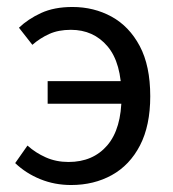

<svg xmlns="http://www.w3.org/2000/svg" viewBox="-20 -518 496 550"><path d="M183.7 12Q136.5 12 95.5 -4.7Q54.4 -21.3 23.5 -50.8L58.7 -101Q81.7 -80.3 111.2 -67.2Q140.7 -54 176.3 -54Q246.4 -54 287.3 -101.6Q328.1 -149.2 328.1 -242.3Q328.1 -338 288 -385.3Q247.9 -432.6 183.1 -432.6Q147.3 -432.6 121.1 -420.7Q94.9 -408.9 72.7 -389.6L34.3 -438.6Q60.2 -463.4 97.6 -480.7Q135.1 -498 187.5 -498Q248.9 -498 299.5 -470.4Q350.1 -442.7 380.3 -386.1Q410.4 -329.5 410.4 -242.3Q410.4 -158.3 381.1 -101.6Q351.7 -44.8 300.3 -16.4Q249 12 183.7 12ZM116.5 -220.8V-285.6H371.5V-220.8Z"/></svg>

Font: Source Sans 3 VF
Style: Regular
Weight: 200
Designer: Paul D. Hunt
Foundry: Adobe
Version: Version 3.046;hotconv 1.0.118;makeotfexe 2.5.65603